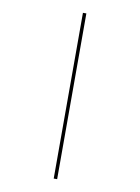

<svg xmlns="http://www.w3.org/2000/svg" viewBox="-102 -891 805 1102"><g transform="rotate(10 300.0 -340.0)"><path d="M290 143V-823H310V143Z"/></g></svg>

Font: Iosevka Aile Thin
Style: Regular
Weight: 100
Designer: Belleve Invis
Foundry: Belleve Invis
Version: Version 31.1.0; ttfautohint (v1.8.4)